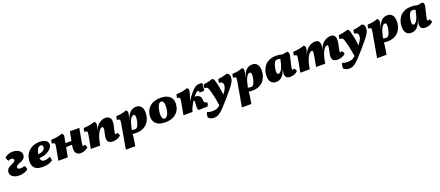

<svg xmlns="http://www.w3.org/2000/svg" viewBox="114 -1957 8463 3696"><g transform="rotate(-20 4345.5 -109.5)"><path d="M194 9Q143 9 100.5 -8.5Q58 -26 36 -58Q14 -90 21 -135Q27 -169 46 -189.5Q65 -210 90.5 -223Q116 -236 141 -246Q166 -256 184 -268.5Q202 -281 205 -301Q209 -324 193.5 -335Q178 -346 152 -346Q123 -346 99 -328Q86 -340 76 -362Q66 -384 64 -406Q90 -434 135 -450.5Q180 -467 232 -467Q286 -467 327 -448.5Q368 -430 389 -397.5Q410 -365 402 -322Q396 -288 375.5 -267.5Q355 -247 328.5 -234.5Q302 -222 275.5 -212Q249 -202 230 -189.5Q211 -177 207 -157Q203 -134 221.5 -123Q240 -112 273 -112Q293 -112 311 -116Q329 -120 345 -130Q359 -120 369.5 -98Q380 -76 381 -52Q364 -34 333 -20Q302 -6 265.5 1.5Q229 9 194 9Z M673 9Q605 9 562 -10.5Q519 -30 497.5 -64.5Q476 -99 472 -142.5Q468 -186 477 -234Q491 -304 532 -356.5Q573 -409 636 -438Q699 -467 778 -467Q870 -467 914.5 -430Q959 -393 948 -336Q941 -302 908 -266Q875 -230 816 -203.5Q757 -177 674 -173Q677 -139 695.5 -118.5Q714 -98 754 -98Q787 -98 816 -108Q845 -118 866 -129Q877 -110 881 -91Q885 -72 883 -47Q837 -16 790 -3.5Q743 9 673 9ZM683 -271Q681 -260 679 -250Q737 -255 774.5 -277.5Q812 -300 818 -333Q830 -395 776 -395Q748 -395 721.5 -366Q695 -337 683 -271Z M998 0 1047 -262Q1054 -298 1053.5 -317.5Q1053 -337 1040 -344Q1027 -351 995 -351Q995 -369 998 -389.5Q1001 -410 1008 -426Q1070 -428 1128.5 -438Q1187 -448 1236 -467Q1256 -457 1263 -440Q1270 -423 1267 -402L1242 -272H1366L1401 -458H1594L1547 -205Q1539 -161 1537 -139Q1535 -117 1538.5 -110.5Q1542 -104 1550 -104Q1560 -104 1579 -118Q1590 -109 1600 -89.5Q1610 -70 1611 -52Q1578 -20 1536.5 -5.5Q1495 9 1458 9Q1386 9 1358.5 -39.5Q1331 -88 1348 -178L1352 -201Q1319 -201 1288 -200Q1257 -199 1228 -195L1191 0Z M1663 0 1712 -262Q1719 -298 1718.5 -317.5Q1718 -337 1705 -344Q1692 -351 1660 -351Q1660 -369 1663 -389.5Q1666 -410 1673 -426Q1735 -428 1793.5 -438Q1852 -448 1901 -467Q1921 -457 1928 -440Q1935 -423 1932 -402Q1928 -370 1919.5 -343Q1911 -316 1894 -278V-275L1911 -311Q1944 -379 2002.5 -423Q2061 -467 2131 -467Q2196 -467 2225.5 -419Q2255 -371 2231 -267L2212 -184Q2204 -148 2202 -131Q2200 -114 2203.5 -109Q2207 -104 2214 -104Q2220 -104 2227 -107Q2234 -110 2247 -118Q2257 -108 2267 -88.5Q2277 -69 2279 -52Q2246 -20 2203.5 -5.5Q2161 9 2117 9Q2058 9 2032 -14.5Q2006 -38 2003.5 -79Q2001 -120 2013 -172L2028 -237Q2036 -269 2033 -294.5Q2030 -320 2007 -320Q1986 -320 1959.5 -291.5Q1933 -263 1908 -203.5Q1883 -144 1865 -50L1856 0Z M2292 243 2381 -263Q2387 -299 2386.5 -318Q2386 -337 2373 -344Q2360 -351 2328 -351Q2328 -369 2331 -389Q2334 -409 2341 -426Q2403 -428 2454 -438Q2505 -448 2554 -467Q2572 -450 2578 -433.5Q2584 -417 2580 -392Q2578 -378 2572.5 -355Q2567 -332 2560.5 -309Q2554 -286 2549 -271H2551Q2587 -375 2636.5 -421Q2686 -467 2754 -467Q2807 -467 2837.5 -443.5Q2868 -420 2881 -383Q2894 -346 2894 -304Q2894 -262 2887 -226Q2875 -163 2840 -109.5Q2805 -56 2742.5 -23.5Q2680 9 2584 9Q2548 9 2516 4Q2518 31 2513 72.5Q2508 114 2498 170L2485 243ZM2541 -122 2530 -76Q2542 -71 2560.5 -68Q2579 -65 2590 -65Q2629 -65 2649.5 -102Q2670 -139 2682 -194Q2712 -334 2659 -334Q2642 -334 2620.5 -315.5Q2599 -297 2578 -251Q2557 -205 2541 -122Z M3190 9Q3055 9 2994.5 -57.5Q2934 -124 2950 -230Q2967 -343 3047 -405Q3127 -467 3257 -467Q3388 -467 3451 -402Q3514 -337 3497 -227Q3481 -115 3400.5 -53Q3320 9 3190 9ZM3201 -63Q3233 -63 3259.5 -103Q3286 -143 3298 -224Q3309 -301 3295 -348Q3281 -395 3244 -395Q3209 -395 3185.5 -352Q3162 -309 3151 -238Q3138 -153 3152.5 -108Q3167 -63 3201 -63Z M3561 0 3609 -262Q3616 -298 3615.5 -317.5Q3615 -337 3602.5 -344Q3590 -351 3559 -351Q3559 -369 3562.5 -389.5Q3566 -410 3573 -426Q3635 -428 3692.5 -438Q3750 -448 3800 -467Q3823 -454 3827.5 -438Q3832 -422 3830 -402Q3827 -375 3812 -324.5Q3797 -274 3774 -217H3777Q3804 -260 3833 -298.5Q3862 -337 3884 -362Q3930 -415 3968.5 -440Q4007 -465 4059 -465Q4094 -465 4115 -458Q4111 -440 4108 -412.5Q4105 -385 4103 -358Q4101 -331 4101 -312Q4080 -305 4056.5 -303.5Q4033 -302 4003 -306Q4005 -327 4000 -335.5Q3995 -344 3980 -344Q3969 -344 3957.5 -338Q3946 -332 3929 -314Q3910 -294 3886 -263Q3930 -261 3955 -249.5Q3980 -238 3992.5 -221.5Q4005 -205 4008.5 -187.5Q4012 -170 4013 -155Q4014 -127 4017.5 -113Q4021 -99 4035 -91Q4049 -83 4080 -75Q4078 -56 4071.5 -34.5Q4065 -13 4058 0Q4003 0 3961.5 1.5Q3920 3 3879 6Q3854 -8 3852.5 -40Q3851 -72 3854 -106Q3857 -141 3857 -168Q3857 -195 3842 -201Q3810 -152 3783 -98Q3756 -44 3747 0Z M4316 -467Q4336 -461 4345 -450Q4354 -439 4362 -411Q4384 -335 4397.5 -260Q4411 -185 4418 -112Q4452 -157 4469 -187Q4486 -217 4492 -239Q4498 -261 4498 -281Q4498 -315 4477 -333.5Q4456 -352 4417 -350Q4417 -393 4429 -426Q4456 -428 4492 -435Q4528 -442 4562 -450.5Q4596 -459 4616 -467Q4672 -449 4672 -375Q4672 -353 4666 -329Q4660 -305 4639.5 -269.5Q4619 -234 4577 -180Q4535 -126 4463 -43Q4382 51 4327.5 108.5Q4273 166 4235 196.5Q4197 227 4166 237.5Q4135 248 4100 248Q4064 248 4035.5 236.5Q4007 225 3984 199Q3984 176 3990.5 146Q3997 116 4007 95Q4031 107 4058.5 112Q4086 117 4114 117Q4163 117 4198.5 105.5Q4234 94 4275 57Q4261 -46 4243.5 -126.5Q4226 -207 4200 -292Q4190 -327 4173 -339.5Q4156 -352 4117 -350Q4117 -393 4129 -426Q4156 -428 4192 -435Q4228 -442 4262 -450.5Q4296 -459 4316 -467Z M4670 243 4759 -263Q4765 -299 4764.5 -318Q4764 -337 4751 -344Q4738 -351 4706 -351Q4706 -369 4709 -389Q4712 -409 4719 -426Q4781 -428 4832 -438Q4883 -448 4932 -467Q4950 -450 4956 -433.5Q4962 -417 4958 -392Q4956 -378 4950.5 -355Q4945 -332 4938.5 -309Q4932 -286 4927 -271H4929Q4965 -375 5014.5 -421Q5064 -467 5132 -467Q5185 -467 5215.5 -443.5Q5246 -420 5259 -383Q5272 -346 5272 -304Q5272 -262 5265 -226Q5253 -163 5218 -109.5Q5183 -56 5120.5 -23.5Q5058 9 4962 9Q4926 9 4894 4Q4896 31 4891 72.5Q4886 114 4876 170L4863 243ZM4919 -122 4908 -76Q4920 -71 4938.5 -68Q4957 -65 4968 -65Q5007 -65 5027.5 -102Q5048 -139 5060 -194Q5090 -334 5037 -334Q5020 -334 4998.5 -315.5Q4977 -297 4956 -251Q4935 -205 4919 -122Z M5855 -467Q5876 -451 5882 -430.5Q5888 -410 5881 -379L5836 -184Q5824 -133 5825.5 -118.5Q5827 -104 5840 -104Q5847 -104 5854 -107Q5861 -110 5871 -118Q5881 -108 5891 -88.5Q5901 -69 5903 -52Q5870 -20 5832 -5.5Q5794 9 5747 9Q5704 9 5680.5 -7.5Q5657 -24 5650 -51Q5643 -78 5647 -110Q5650 -130 5654 -146Q5658 -162 5667 -187H5664Q5628 -84 5578.5 -37.5Q5529 9 5461 9Q5408 9 5377.5 -14.5Q5347 -38 5334 -75Q5321 -112 5321 -154Q5321 -196 5328 -232Q5341 -296 5375.5 -349Q5410 -402 5472.5 -434.5Q5535 -467 5631 -467Q5666 -467 5694.5 -462.5Q5723 -458 5746 -450Q5805 -455 5855 -467ZM5533 -264Q5503 -124 5556 -124Q5573 -124 5594.5 -142.5Q5616 -161 5637 -207.5Q5658 -254 5674 -336L5685 -382Q5673 -387 5654.5 -390Q5636 -393 5625 -393Q5586 -393 5565.5 -356.5Q5545 -320 5533 -264Z M6719 9Q6660 9 6633.5 -14.5Q6607 -38 6604.5 -79Q6602 -120 6615 -172L6618 -184Q6637 -259 6637 -289.5Q6637 -320 6614 -320Q6594 -320 6567.5 -292Q6541 -264 6516 -204.5Q6491 -145 6474 -52L6465 0H6277L6313 -190Q6327 -264 6326 -292Q6325 -320 6302 -320Q6281 -320 6254 -293Q6227 -266 6201.5 -206.5Q6176 -147 6157 -50L6148 0H5955L6004 -262Q6011 -298 6010.5 -317.5Q6010 -337 5997 -344Q5984 -351 5952 -351Q5952 -369 5955 -389.5Q5958 -410 5965 -426Q6027 -428 6085.5 -438Q6144 -448 6193 -467Q6213 -456 6219.5 -441.5Q6226 -427 6224 -402Q6222 -377 6211.5 -344.5Q6201 -312 6180 -265H6181L6203 -311Q6238 -382 6297.5 -424.5Q6357 -467 6421 -467Q6476 -467 6498 -439.5Q6520 -412 6520 -365Q6520 -346 6516 -321.5Q6512 -297 6501 -265H6502L6519 -305Q6542 -359 6578.5 -395Q6615 -431 6657.5 -449Q6700 -467 6739 -467Q6814 -467 6833 -413Q6852 -359 6830 -258L6814 -184Q6806 -148 6804.5 -131Q6803 -114 6806 -109Q6809 -104 6816 -104Q6822 -104 6829 -107Q6836 -110 6849 -118Q6859 -108 6869 -88.5Q6879 -69 6881 -52Q6848 -20 6805.5 -5.5Q6763 9 6719 9Z M7085 -467Q7105 -461 7114 -450Q7123 -439 7131 -411Q7153 -335 7166.5 -260Q7180 -185 7187 -112Q7221 -157 7238 -187Q7255 -217 7261 -239Q7267 -261 7267 -281Q7267 -315 7246 -333.5Q7225 -352 7186 -350Q7186 -393 7198 -426Q7225 -428 7261 -435Q7297 -442 7331 -450.5Q7365 -459 7385 -467Q7441 -449 7441 -375Q7441 -353 7435 -329Q7429 -305 7408.5 -269.5Q7388 -234 7346 -180Q7304 -126 7232 -43Q7151 51 7096.5 108.5Q7042 166 7004 196.5Q6966 227 6935 237.5Q6904 248 6869 248Q6833 248 6804.5 236.5Q6776 225 6753 199Q6753 176 6759.5 146Q6766 116 6776 95Q6800 107 6827.5 112Q6855 117 6883 117Q6932 117 6967.5 105.5Q7003 94 7044 57Q7030 -46 7012.5 -126.5Q6995 -207 6969 -292Q6959 -327 6942 -339.5Q6925 -352 6886 -350Q6886 -393 6898 -426Q6925 -428 6961 -435Q6997 -442 7031 -450.5Q7065 -459 7085 -467Z M7439 243 7528 -263Q7534 -299 7533.5 -318Q7533 -337 7520 -344Q7507 -351 7475 -351Q7475 -369 7478 -389Q7481 -409 7488 -426Q7550 -428 7601 -438Q7652 -448 7701 -467Q7719 -450 7725 -433.5Q7731 -417 7727 -392Q7725 -378 7719.5 -355Q7714 -332 7707.5 -309Q7701 -286 7696 -271H7698Q7734 -375 7783.5 -421Q7833 -467 7901 -467Q7954 -467 7984.5 -443.5Q8015 -420 8028 -383Q8041 -346 8041 -304Q8041 -262 8034 -226Q8022 -163 7987 -109.5Q7952 -56 7889.5 -23.5Q7827 9 7731 9Q7695 9 7663 4Q7665 31 7660 72.5Q7655 114 7645 170L7632 243ZM7688 -122 7677 -76Q7689 -71 7707.5 -68Q7726 -65 7737 -65Q7776 -65 7796.5 -102Q7817 -139 7829 -194Q7859 -334 7806 -334Q7789 -334 7767.5 -315.5Q7746 -297 7725 -251Q7704 -205 7688 -122Z M8624 -467Q8645 -451 8651 -430.5Q8657 -410 8650 -379L8605 -184Q8593 -133 8594.5 -118.5Q8596 -104 8609 -104Q8616 -104 8623 -107Q8630 -110 8640 -118Q8650 -108 8660 -88.5Q8670 -69 8672 -52Q8639 -20 8601 -5.5Q8563 9 8516 9Q8473 9 8449.5 -7.5Q8426 -24 8419 -51Q8412 -78 8416 -110Q8419 -130 8423 -146Q8427 -162 8436 -187H8433Q8397 -84 8347.5 -37.5Q8298 9 8230 9Q8177 9 8146.5 -14.5Q8116 -38 8103 -75Q8090 -112 8090 -154Q8090 -196 8097 -232Q8110 -296 8144.5 -349Q8179 -402 8241.5 -434.5Q8304 -467 8400 -467Q8435 -467 8463.5 -462.5Q8492 -458 8515 -450Q8574 -455 8624 -467ZM8302 -264Q8272 -124 8325 -124Q8342 -124 8363.5 -142.5Q8385 -161 8406 -207.5Q8427 -254 8443 -336L8454 -382Q8442 -387 8423.5 -390Q8405 -393 8394 -393Q8355 -393 8334.5 -356.5Q8314 -320 8302 -264Z"/></g></svg>

Font: Vollkorn Black
Style: Italic
Weight: 900
Italic angle: -11°
Designer: Friedrich Althausen
Foundry: Friedrich Althausen
Version: Version 5.000; ttfautohint (v1.8.3)